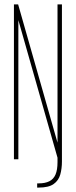

<svg xmlns="http://www.w3.org/2000/svg" viewBox="-20 -720 343 868"><path d="M43 0V-700H62L240 -75V-700H260V10Q260 42 252.5 69Q245 96 222.5 112Q200 128 155 128Q154 128 152 128Q150 128 148 128V109Q150 109 152 109Q154 109 155 109Q184 109 203 99.5Q222 90 231 69Q240 48 240 13V-7L63 -629V0Z"/></svg>

Font: Georama ExtraCondensed Thin
Style: Regular
Weight: 100
Width: 2
Designer: Jean-Baptiste Levee
Foundry: Production Type
Version: Version 1.001